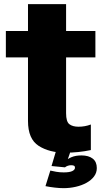

<svg xmlns="http://www.w3.org/2000/svg" viewBox="-20 -748 534 950"><path d="M302.5 7.5Q368.5 7.5 429.5 -5.5V-132Q400.5 -121 368.5 -121Q339.5 -121 323.2 -133.5Q307 -146 307 -188V-464H452V-594.5H307V-727.5H118.5V-594.5H9V-464H118.5V-149.5Q118.5 -60 171.5 -26.2Q224.5 7.5 302.5 7.5ZM294.5 183Q325.5 183 355 176.2Q384.5 169.5 408 156.5Q431.5 143.5 445.2 125.2Q459 107 459 83.5Q459 52.5 438.8 36.8Q418.5 21 383 21Q354.5 21 334.2 29.5Q314 38 303.5 49.5L301.5 80Q306.5 75.5 314.8 72.5Q323 69.5 331.5 69.5Q342 69.5 346.5 72.2Q351 75 351 82Q351 92 337.5 98.5Q324 105 295 105Q276 105 258.5 102Q241 99 229 96L205 173Q227 177.5 250.8 180.2Q274.5 183 294.5 183ZM301.5 80 329.5 -0.5H257L235 73.5Z"/></svg>

Font: Anybody SemiCondensed ExtraBold
Style: Regular
Weight: 800
Width: 4
Version: Version 1.113;gftools[0.9.25]